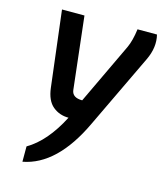

<svg xmlns="http://www.w3.org/2000/svg" viewBox="-120 -621 839 991"><g transform="rotate(15 300.0 -126.0)"><path d="M88 -531H208L252 -144Q257 -105 310 -105L465 -432Q483 -471 491 -533H595Q611 -468 577 -397L388 -1Q271 248 94 281V199Q192 142 265 0Q216 0 180.5 -29.5Q145 -59 137 -126Z"/></g></svg>

Font: Exo
Style: Demi Bold Italic
Weight: 600
Designer: Natanael Gama
Version: Version 1